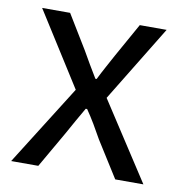

<svg xmlns="http://www.w3.org/2000/svg" viewBox="-67 -605 631 668"><g transform="rotate(10 249.0 -271.5)"><path d="M15.4 0 193.7 -283.2 29 -543.4H127.9L200.6 -424.1Q213.4 -400.9 226.9 -378.5Q240.4 -356.2 254.3 -332.8H258.7Q270.3 -356.2 282.5 -378.5Q294.6 -400.9 307.3 -424.1L374 -543.4H468.9L304.3 -274.2L482.6 0H383.1L303 -127.2Q289.4 -151.8 274.8 -176.5Q260.1 -201.2 244.3 -224.2H239.3Q225.6 -201.2 212.1 -176.7Q198.5 -152.2 184.5 -127.2L111.3 0Z"/></g></svg>

Font: Noto Sans KR Thin
Style: Regular
Weight: 100
Designer: Ryoko NISHIZUKA 西塚涼子 (kana, bopomofo & ideographs); Paul D. Hunt (Latin, Greek & Cyrillic); Sandoll Communications 산돌커뮤니
Foundry: Adobe
Version: Version 2.004-H2;hotconv 1.0.118;makeotfexe 2.5.65603